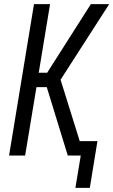

<svg xmlns="http://www.w3.org/2000/svg" viewBox="-20 -755 550 932"><path d="M346 157 372 0H309L207 -332H157L102 0H24L145 -735H223L168 -402H209L421 -735H510L274 -368L367 -70H453L416 157Z"/></svg>

Font: Iosevka Fixed
Style: Italic
Weight: 400
Italic angle: -9°
Monospace: yes
Designer: Belleve Invis
Foundry: Belleve Invis
Version: Version 33.2.4